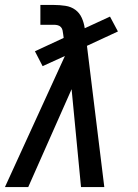

<svg xmlns="http://www.w3.org/2000/svg" viewBox="-36 -755 556 775"><path d="M-16 0 226 -529 136 -488 105 -548 221 -602 219 -617Q218 -625 216.5 -632.5Q215 -640 210 -645.5Q205 -651 197.5 -653Q190 -655 182 -655H127V-735H182Q205 -735 228 -731.5Q251 -728 268 -715.5Q285 -703 294 -683Q303 -663 306 -641L408 -688L440 -628L315 -570L385 0H291L253 -395L78 0Z"/></svg>

Font: Iosevka SS04 Medium Oblique
Style: Regular
Weight: 500
Italic angle: -9°
Monospace: yes
Designer: Belleve Invis
Foundry: Belleve Invis
Version: Version 19.0.0; ttfautohint (v1.8.4)